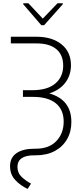

<svg xmlns="http://www.w3.org/2000/svg" viewBox="-20 -956 506 1194"><path d="M47.4 -727.5H208Q304.7 -727.1 362.8 -680.2Q420.9 -633.3 421.4 -550.3Q420.9 -486.8 385.7 -441.2Q350.6 -395.5 286.6 -375Q423.3 -336.4 423.8 -198.7Q424.3 -137.7 397.2 -90.6Q370.1 -43.5 320.6 -16.8Q271 9.8 202.6 9.8H192.9Q89.4 9.8 88.4 81.5Q88.4 119.6 115 144.5Q141.6 169.4 172.9 186L151.9 218.8Q108.9 199.2 75.7 164.3Q42.5 129.4 42.5 77.6Q42.5 23.9 82.8 -3.7Q123 -31.2 194.3 -31.2H202.6Q285.2 -31.2 330.3 -78.6Q375.5 -126 376 -198.7Q376.5 -272.9 327.4 -313.5Q278.3 -354 182.1 -353.5H122.6V-395H178.7Q275.4 -395 324.2 -436.8Q373 -478.5 373 -547.9Q373 -614.3 330.6 -650.1Q288.1 -686 208 -686H47.4ZM156.7 -935.5 246.1 -840.3 337.4 -935.5H370.6V-929.7L254.4 -799.3H236.8L124.5 -929.7V-935.5Z"/></svg>

Font: Inter Display Extra Light
Style: Regular
Weight: 200
Designer: Rasmus Andersson
Foundry: rsms
Version: Version 4.000;git-4fc901f